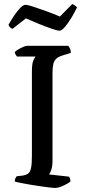

<svg xmlns="http://www.w3.org/2000/svg" viewBox="-20 -931 423 951"><path d="M251 0Q244 0 224.5 -2.5Q205 -5 179.5 -8.5Q154 -12 128.5 -16.5Q103 -21 82.5 -25Q62 -29 53 -32Q53 -40 56 -47Q59 -54 63 -58L90 -61Q110 -64 120 -72Q130 -80 134 -100Q138 -120 138 -158V-574Q138 -618 146 -633.5Q154 -649 156 -651H64Q62 -655 58.5 -659Q55 -663 53 -673Q58 -679 70 -686Q82 -693 94.5 -698.5Q107 -704 113 -704H318Q323 -699 327 -689.5Q331 -680 331 -669L289 -656Q269 -650 258.5 -640Q248 -630 244 -613.5Q240 -597 240 -569V-133Q240 -109 234.5 -91.5Q229 -74 223 -67L322 -56Q324 -54 326.5 -46.5Q329 -39 329 -32Q314 -20 291 -10Q268 0 251 0ZM274.9 -779Q264.1 -779 235.3 -789Q206.5 -799 171.9 -813Q137.2 -827 108.4 -840L41.8 -788Q36.4 -790 31 -794.5Q25.6 -799 22 -808Q33.7 -829 49 -852Q64.3 -875 79.6 -891Q94.9 -907 105.7 -907Q117.4 -907 146.2 -897.5Q175 -888 211 -875Q247 -862 276.7 -849L337.9 -911Q346 -908 352.3 -903Q358.6 -898 361.3 -894Q349.6 -869 333.4 -842.5Q317.2 -816 301.5 -797.5Q285.7 -779 274.9 -779Z"/></svg>

Font: Texturina 12pt
Style: Regular
Weight: 400
Designer: Guillermo Torres Carreño
Foundry: Omnibus-Type
Version: Version 1.002